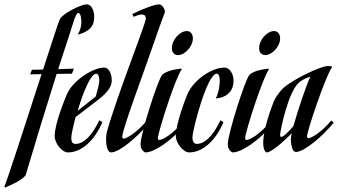

<svg xmlns="http://www.w3.org/2000/svg" viewBox="-137 -690 1558 878"><path d="M9 -371 1 -350 53 -351C-17 -134 -108 146 -117 163L-114 168C-75 151 -40 135 -20 112C25 -40 73 -196 122 -352L192 -353L201 -376L129 -374L180 -530C195 -576 209 -631 221 -631C232 -631 235 -604 235 -591C235 -575 233 -558 219 -532C219 -532 281 -543 291 -589C300 -629 286 -670 259 -670C233 -670 147 -627 136 -601C130 -587 98 -491 60 -372Z M174 7C237 7 296 -49 331 -131L317 -140C282 -65 243 -32 209 -32C193 -32 189 -42 189 -61C189 -73 197 -111 209 -155L311 -233C337 -253 374 -285 374 -321C374 -355 360 -381 339 -381C288 -381 195 -321 169 -259C162 -243 113 -126 113 -68C113 -35 146 7 174 7ZM303 -353C314 -353 317 -335 317 -321C317 -307 309 -277 301 -249L218 -183C242 -264 277 -353 303 -353Z M579 -529C600 -591 617 -631 617 -636C617 -654 600 -670 591 -670C575 -670 534 -658 468 -626L474 -613C496 -623 530 -634 530 -605C530 -583 401 -261 352 -88C349 -78 348 -58 348 -53C348 -30 353 7 371 7C407 7 487 -58 544 -127L533 -137C489 -84 443 -57 429 -56C424 -56 422 -59 422 -65C422 -99 530 -384 579 -529Z M718 -548C685 -548 649 -508 649 -470C649 -444 666 -438 678 -438C706 -438 745 -475 745 -515C745 -536 732 -548 718 -548ZM692 -376C692 -376 630 -372 605 -348C586 -330 506 -78 506 -33C506 -23 505 -14 516 -1C519 2 524 7 529 7C568 7 652 -49 709 -121L698 -131C651 -75 608 -51 592 -50C587 -50 585 -53 585 -59C585 -83 665 -335 694 -373C694 -373 692 -376 692 -376Z M763 -32C751 -32 743 -42 743 -61C743 -96 810 -353 854 -353C865 -353 868 -335 868 -321C868 -304 864 -268 850 -240C857 -240 931 -245 931 -321C931 -355 911 -381 890 -381C828 -381 746 -321 720 -259C713 -243 667 -126 667 -68C667 -37 700 7 728 7C791 7 850 -49 885 -131L871 -140C836 -65 797 -32 763 -32Z M1117 -548C1084 -548 1048 -508 1048 -470C1048 -444 1065 -438 1077 -438C1105 -438 1144 -475 1144 -515C1144 -536 1131 -548 1117 -548ZM1091 -376C1091 -376 1029 -372 1004 -348C985 -330 905 -78 905 -33C905 -23 904 -14 915 -1C918 2 923 7 928 7C967 7 1051 -49 1108 -121L1097 -131C1050 -75 1007 -51 991 -50C986 -50 984 -53 984 -59C984 -83 1064 -335 1093 -373C1093 -373 1091 -376 1091 -376Z M1378 -139C1334 -86 1288 -59 1274 -58C1269 -58 1267 -61 1267 -67C1267 -91 1353 -346 1382 -384L1381 -386C1377 -387 1370 -388 1361 -388C1330 -388 1199 -326 1156 -285C1141 -270 1121 -242 1115 -226C1109 -210 1062 -93 1067 -25C1068 -11 1074 7 1084 7C1100 7 1154 -35 1197 -81C1195 -71 1193 -60 1193 -55C1193 -38 1196 -16 1203 -3C1205 0 1212 5 1216 5C1252 5 1332 -60 1389 -129ZM1149 -64C1144 -64 1144 -69 1144 -74C1144 -89 1181 -275 1233 -315C1254 -331 1272 -336 1282 -339C1262 -297 1224 -182 1205 -114C1184 -89 1160 -64 1149 -64Z"/></svg>

Font: Romanesco
Style: Regular
Weight: 400
Designer: Astigmatic (AOETI)
Foundry: Astigmatic (AOETI)
Version: Version 1.000